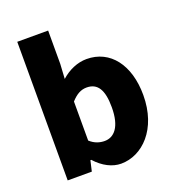

<svg xmlns="http://www.w3.org/2000/svg" viewBox="-145 -913 948 1040"><g transform="rotate(-20 329.0 -392.5)"><path d="M376 14C498 14 615 -98 615 -295C615 -469 528 -583 392 -583C340 -583 287 -560 245 -522L250 -607V-799H72V0H211L225 -61H230C274 -12 326 14 376 14ZM334 -132C307 -132 277 -140 250 -165V-390C280 -423 307 -438 340 -438C403 -438 432 -391 432 -291C432 -177 388 -132 334 -132Z"/></g></svg>

Font: Noto Sans JP Black
Style: Regular
Weight: 900
Designer: Ryoko NISHIZUKA 西塚涼子 (kana, bopomofo & ideographs); Paul D. Hunt (Latin, Greek & Cyrillic); Sandoll Communications 산돌커뮤니
Foundry: Adobe
Version: Version 2.002;hotconv 1.0.116;makeotfexe 2.5.65601